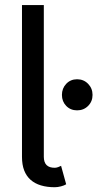

<svg xmlns="http://www.w3.org/2000/svg" viewBox="-20 -743 392 772"><path d="M225.6 -76.2Q221.2 -73.7 213.6 -71Q206.1 -68.4 200.2 -68.4Q189.5 -68.4 181.2 -71Q172.9 -73.7 167.2 -79.3Q161.6 -85 158.9 -93.3Q156.2 -101.6 156.2 -112.3V-214.8V-282.2V-722.7H68.4V-282.2V-214.8V-112.3Q68.4 -81.1 77.1 -58.1Q85.9 -35.2 103 -20Q120.1 -4.9 144.5 2.4Q168.9 9.8 200.2 9.8Q211.9 9.8 225.1 6.3Q238.3 2.9 246.1 -2ZM229 -361.3Q229 -335 246.3 -317.1Q263.7 -299.3 290 -299.3Q316.4 -299.3 334.2 -317.1Q352.1 -335 352.1 -361.3Q352.1 -387.7 334.2 -406Q316.4 -424.3 290 -424.3Q263.7 -424.3 246.3 -406Q229 -387.7 229 -361.3Z"/></svg>

Font: Giphurs SC
Style: Regular
Weight: 400
Version: Version 0.920